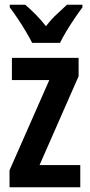

<svg xmlns="http://www.w3.org/2000/svg" viewBox="-20 -786 376 806"><path d="M317 0H20V-71L187 -450H30V-543H310V-466L146 -93H317ZM115 -606Q105 -626 89 -653Q73 -680 55 -707Q37 -734 21 -755V-766H86Q104 -751 128 -727Q152 -703 173 -676Q196 -706 217.5 -725.5Q239 -745 261 -766H326V-755Q311 -735 293 -708.5Q275 -682 258.5 -654.5Q242 -627 232 -606Z"/></svg>

Font: Noto Sans Gujarati UI ExtraCondensed SemiBold
Style: Regular
Weight: 600
Width: 2
Designer: Jelle Bosma - Monotype Design Team, Universal Thirst
Foundry: Monotype Imaging Inc.
Version: Version 2.106; ttfautohint (v1.8.4.7-5d5b)